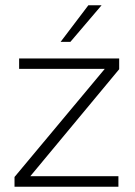

<svg xmlns="http://www.w3.org/2000/svg" viewBox="-20 -710 514 730"><path d="M366.2 -689.9 247.6 -550.8H210.4L315.9 -689.9ZM433.1 -487.8V-446.8L95.2 -40H430.2V0H35.2V-37.1L378.4 -448.2H52.7V-487.8Z"/></svg>

Font: HK Grotesk Light Legacy
Style: Regular
Weight: 300
Designer: Alfredo Marco Pradil
Foundry: Hanken Design Co.
Version: Version 2.022;PS 002.022;hotconv 1.0.88;makeotf.lib2.5.64775